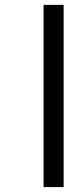

<svg xmlns="http://www.w3.org/2000/svg" viewBox="-20 -761 322 781"><path d="M157.2 -741.2H238.8V0H157.2Z"/></svg>

Font: PoppinsZ
Style: Regular
Weight: 400
Designer: Ninad Kale (Devanagari), Jonny Pinhorn (Latin)
Foundry: Indian Type Foundry
Version: Version 3.002;FEAKit 1.0